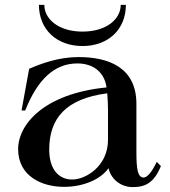

<svg xmlns="http://www.w3.org/2000/svg" viewBox="-20 -748 693 784"><path d="M241 15C323 15 392 -17 423 -61C435 -12 477 16 522 16C573 16 609 -1 637 -70L620 -87C600 -45 581 -23 566 -23C542 -24 537 -58 537 -127V-324C537 -470 427 -515 301 -515C219 -515 147 -488 99 -467L68 -297H83C133 -423 202 -489 296 -489C358 -489 406 -456 415 -391C160 -366 54 -240 54 -139C54 -30 149 15 241 15ZM274 -15C224 -15 181 -52 181 -137C181 -264 248 -345 418 -367C420 -347 421 -313 421 -296V-177C421 -68 328 -14 274 -15ZM161 -728H139C139 -629 210 -560 317 -560C423 -560 494 -629 494 -728H473C473 -671 416 -619 317 -619C218 -619 161 -671 161 -728Z"/></svg>

Font: Sprat Medium
Style: Regular
Weight: 500
Designer: Ethan Nakache
Foundry: Collletttivo
Version: Version 2.000;Glyphs 3.2 (3217)